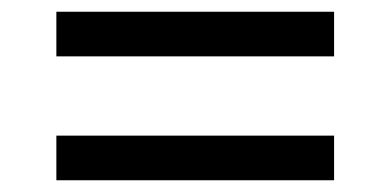

<svg xmlns="http://www.w3.org/2000/svg" viewBox="-20 -418 665 327"><path d="M76 -322V-398H549V-322ZM76 -111V-187H549V-111Z"/></svg>

Font: Archivo SemiBold
Style: Regular
Weight: 400
Version: Version 2.001